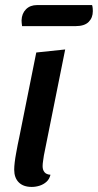

<svg xmlns="http://www.w3.org/2000/svg" viewBox="-20 -717 386 757"><path d="M105 20Q72 20 54 2Q36 -16 36 -48Q36 -60 38 -77Q40 -94 43.5 -112.5Q47 -131 50 -147.5Q53 -164 56 -176L123 -510L237 -522L153 -104Q152 -96 150 -83.5Q148 -71 148 -62Q148 -47 155.5 -38Q163 -29 179 -28Q175 -11 163.5 -0.5Q152 10 136.5 15Q121 20 105 20ZM67 -614Q66 -620 65.5 -627Q65 -634 65 -637Q66 -664 82.5 -680.5Q99 -697 126 -697H343Q345 -691 345.5 -684.5Q346 -678 346 -673Q346 -647 329.5 -630.5Q313 -614 278 -614Z"/></svg>

Font: Sansita Swashed Light
Style: Regular
Weight: 400
Version: Version 1.003